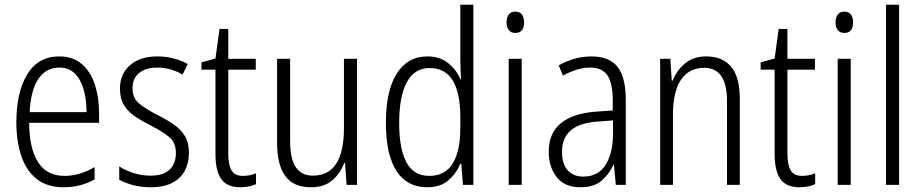

<svg xmlns="http://www.w3.org/2000/svg" viewBox="-20 -831 3886 810"><path d="M230 -593Q288 -593 325.5 -560.5Q363 -528 380.5 -473.5Q398 -419 398 -354V-313H103Q104 -203 141 -146Q178 -89 252 -89Q316 -89 379 -126V-74Q350 -58 318 -49.5Q286 -41 248 -41Q180 -41 136 -75Q92 -109 70.5 -171Q49 -233 49 -315Q49 -442 95 -517.5Q141 -593 230 -593ZM230 -546Q175 -546 142.5 -499Q110 -452 105 -358H345Q345 -410 333 -453Q321 -496 295.5 -521Q270 -546 230 -546Z M777 -187Q777 -118 735.5 -79.5Q694 -41 616 -41Q573 -41 539.5 -50.5Q506 -60 483 -73V-129Q509 -112 543.5 -101Q578 -90 615 -90Q669 -90 695.5 -115.5Q722 -141 722 -185Q722 -228 696 -251Q670 -274 617 -301Q579 -320 549.5 -340Q520 -360 503 -387.5Q486 -415 486 -458Q486 -518 528 -555.5Q570 -593 644 -593Q680 -593 712.5 -584.5Q745 -576 772 -561L750 -516Q728 -530 700 -538Q672 -546 643 -546Q595 -546 567 -523Q539 -500 539 -459Q539 -418 565.5 -395.5Q592 -373 646 -345Q684 -326 713 -306Q742 -286 759.5 -258Q777 -230 777 -187Z M1005 -89Q1020 -89 1034.5 -92Q1049 -95 1060 -100V-54Q1047 -48 1030 -44.5Q1013 -41 993 -41Q938 -41 913.5 -75.5Q889 -110 889 -181V-537H830V-568L889 -584L906 -709H943V-583H1059V-537H943V-184Q943 -136 956.5 -112.5Q970 -89 1005 -89Z M1486 -583V-51H1442L1436 -143H1432Q1416 -100 1382 -70.5Q1348 -41 1292 -41Q1218 -41 1183.5 -88.5Q1149 -136 1149 -227V-583H1204V-237Q1204 -161 1228 -125.5Q1252 -90 1300 -90Q1431 -90 1431 -291V-583Z M1782 -41Q1697 -41 1652.5 -110Q1608 -179 1608 -313Q1608 -449 1654 -521Q1700 -593 1783 -593Q1836 -593 1871 -564.5Q1906 -536 1922 -497H1925Q1924 -519 1923 -539.5Q1922 -560 1922 -578V-811H1977V-51H1933L1926 -140H1922Q1905 -99 1871.5 -70Q1838 -41 1782 -41ZM1791 -89Q1858 -89 1890 -141.5Q1922 -194 1922 -291V-337Q1922 -437 1890.5 -490.5Q1859 -544 1792 -544Q1729 -544 1696.5 -484.5Q1664 -425 1664 -312Q1664 -204 1694.5 -146.5Q1725 -89 1791 -89Z M2154 -782Q2173 -782 2182 -769.5Q2191 -757 2191 -737Q2191 -692 2154 -692Q2136 -692 2126.5 -704Q2117 -716 2117 -737Q2117 -757 2126 -769.5Q2135 -782 2154 -782ZM2181 -583V-51H2126V-583Z M2475 -593Q2551 -593 2585.5 -548.5Q2620 -504 2620 -410V-51H2578L2570 -136H2568Q2549 -95 2517 -68Q2485 -41 2428 -41Q2362 -41 2328.5 -84Q2295 -127 2295 -190Q2295 -270 2346.5 -311.5Q2398 -353 2494 -360L2565 -365V-406Q2565 -482 2542 -514Q2519 -546 2470 -546Q2417 -546 2355 -512L2337 -555Q2368 -573 2403 -583Q2438 -593 2475 -593ZM2500 -318Q2351 -308 2351 -191Q2351 -139 2375 -112.5Q2399 -86 2441 -86Q2503 -86 2534.5 -135Q2566 -184 2566 -267V-323Z M2959 -593Q3028 -593 3064.5 -549.5Q3101 -506 3101 -414V-51H3047V-404Q3047 -476 3022.5 -510.5Q2998 -545 2951 -545Q2888 -545 2853.5 -495.5Q2819 -446 2819 -345V-51H2765V-583H2808L2814 -491H2818Q2834 -533 2869.5 -563Q2905 -593 2959 -593Z M3364 -89Q3379 -89 3393.5 -92Q3408 -95 3419 -100V-54Q3406 -48 3389 -44.5Q3372 -41 3352 -41Q3297 -41 3272.5 -75.5Q3248 -110 3248 -181V-537H3189V-568L3248 -584L3265 -709H3302V-583H3418V-537H3302V-184Q3302 -136 3315.5 -112.5Q3329 -89 3364 -89Z M3542 -782Q3561 -782 3570 -769.5Q3579 -757 3579 -737Q3579 -692 3542 -692Q3524 -692 3514.5 -704Q3505 -716 3505 -737Q3505 -757 3514 -769.5Q3523 -782 3542 -782ZM3569 -583V-51H3514V-583Z M3773 -51H3718V-811H3773Z"/></svg>

Font: Noto Sans Tamil UI Condensed Light
Style: Regular
Weight: 300
Width: 3
Designer: Jelle Bosma - Monotype Design Team
Foundry: Monotype Imaging Inc.
Version: Version 2.004; ttfautohint (v1.8.4.7-5d5b)